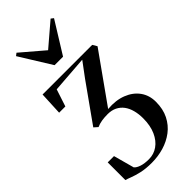

<svg xmlns="http://www.w3.org/2000/svg" viewBox="-307 -827 1090 1090"><g transform="rotate(-45 238.0 -282.0)"><path d="M194 210.5Q146 210.5 111.2 202.5Q76.5 194.5 53.5 185.5Q30.5 176.5 18.5 173.5V31.5H69L103 156Q113.5 168.5 137.5 176.5Q161.5 184.5 197 184.5Q236.5 184.5 268.2 162.2Q300 140 319 97.8Q338 55.5 338 -3.5Q338 -38 330.2 -67.2Q322.5 -96.5 306.8 -117.8Q291 -139 267.2 -150.8Q243.5 -162.5 212 -162.5Q185.5 -162.5 163.8 -159Q142 -155.5 123.5 -147L101 -167L263.5 -395.5L328.5 -483L107 -466.5L73 -363H23L29.5 -502.5H428L444 -475.5L234.5 -181Q300.5 -186.5 350.2 -167Q400 -147.5 427.8 -109Q455.5 -70.5 455.5 -18.5Q455.5 40 433.8 83.2Q412 126.5 374.8 154.8Q337.5 183 290.8 196.8Q244 210.5 194 210.5ZM195.5 -572 77 -763 92.5 -775 229.5 -658 366.5 -775 382 -763 263.5 -572Z"/></g></svg>

Font: Merriweather 144pt Medium
Style: Regular
Weight: 500
Version: Version 2.100